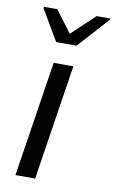

<svg xmlns="http://www.w3.org/2000/svg" viewBox="-85 -789 503 836"><g transform="rotate(10 166.5 -371.5)"><path d="M39 0ZM45 0 124 -510H211L132 0ZM39 -601ZM119 -601 39 -737 40 -743H99L171 -647L273 -743H333L332 -737L209 -601Z"/></g></svg>

Font: Azeri Sans
Style: Italic
Weight: 400
Designer: Hector Gatti & Omnibus-Type (original fonts) / Cristiano Sobral (main changes and remastering)
Foundry: Omnibus-Type
Version: Version 0.07;August 21, 2020;FontCreator 13.0.0.2681 64-bit;